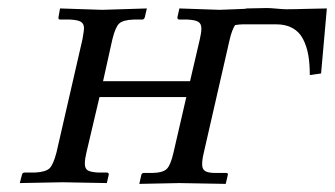

<svg xmlns="http://www.w3.org/2000/svg" viewBox="-20 -451 825 473"><path d="M587.9 -430.2 637.2 -431.2Q646 -431.2 661.9 -429.7Q677.7 -428.2 685.1 -428.2Q705.1 -428.2 737.3 -429.2Q769.5 -430.2 785.2 -430.2L771 -270L743.2 -266.1Q743.2 -294.9 739.3 -316.4Q735.4 -337.9 726.3 -355.2Q717.3 -372.6 700.7 -381.8Q684.1 -391.1 660.2 -391.1H579.1Q570.8 -391.1 559.1 -389.2Q551.3 -377 545.9 -354L481.9 -74.2Q478 -58.1 478 -45.9Q478 -34.2 485.6 -29.5Q493.2 -24.9 511.2 -24.9H537.1Q543 -24.9 541 -19L536.1 2L421.9 0L323.2 2L328.1 -20Q329.6 -24.9 334 -24.9H355Q381.3 -25.4 390.9 -34.9Q400.4 -44.4 407.2 -74.2L439 -211.9H225.1L192.9 -75.2Q189 -59.1 189 -47.9Q189 -35.6 196.3 -31.2Q203.6 -26.9 222.2 -25.9H243.2Q248 -25.9 248 -21L243.2 0L133.8 -2L28.8 0L34.2 -21Q35.6 -25.9 41 -25.9H65.9Q92.8 -27.3 102.1 -36.4Q111.3 -45.4 119.1 -75.2L183.1 -354Q187 -376.5 187 -380.9Q187 -392.6 179.4 -397.2Q171.9 -401.9 152.8 -402.8H127.9Q125.5 -402.8 124.5 -404.5Q123.5 -406.2 124 -408.2L127.9 -430.2L231.9 -426.8L341.8 -430.2L336.9 -409.2Q335.4 -402.8 330.1 -402.8H309.1Q283.2 -401.9 273.7 -393.1Q264.2 -384.3 256.8 -354L233.9 -251H448.2L472.2 -354Q476.1 -370.1 476.1 -380.9Q476.1 -392.6 468.5 -397.2Q460.9 -401.9 441.9 -402.8H421.9Q417 -402.8 417 -408.2L421.9 -430.2L521 -426.8L583 -429.2Z"/></svg>

Font: Common Serif
Style: Italic
Weight: 400
Italic angle: -12°
Designer: Philipp H. Poll, Khaled Hosny
Foundry: Stefan Peev, Context Ltd.
Version: Version 1.026